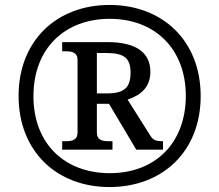

<svg xmlns="http://www.w3.org/2000/svg" viewBox="-20 -745 885 775"><path d="M422 10C636 10 790 -134 790 -357C790 -581 636 -725 422 -725C208 -725 55 -580 55 -358C55 -134 209 10 422 10ZM423 -46C244 -46 115 -162 115 -357C115 -549 241 -669 423 -669C605 -669 730 -548 730 -358C730 -169 608 -46 423 -46ZM231 -141H434V-175H420C394 -175 371 -179 371 -210V-326H420L530 -141H638V-175C606 -175 597 -180 584 -202L495 -343C543 -359 587 -389 587 -455C587 -533 529 -575 414 -575H231V-538H244C270 -538 293 -534 293 -503V-210C293 -179 270 -175 244 -175H231ZM371 -368V-531H410C480 -531 507 -511 507 -452C507 -394 484 -368 413 -368Z"/></svg>

Font: Noto Serif Thai Medium
Style: Regular
Weight: 500
Designer: Monotype Design Team
Foundry: Monotype Imaging Inc.
Version: Version 1.901;PS 001.901;hotconv 1.0.88;makeotf.lib2.5.64775